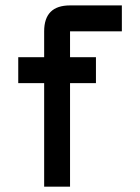

<svg xmlns="http://www.w3.org/2000/svg" viewBox="-20 -704 528 724"><path d="M439.5 -683.6V-585.9H244.1V-488.3H341.8V-390.6H244.1V0H146.5V-390.6H48.8V-488.3H146.5V-585.9Q146.5 -683.6 244.1 -683.6Z"/></svg>

Font: BabelStone Runic Beowulf
Style: Regular
Weight: 400
Designer: Andrew West
Foundry: BabelStone
Version: Version 7.004;November 9, 2023